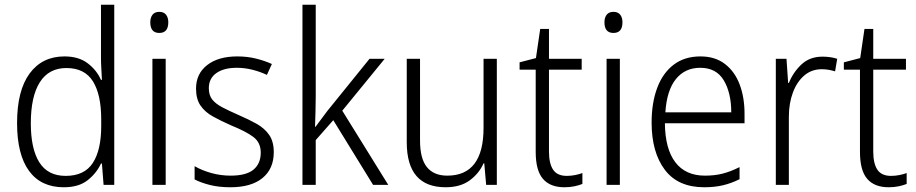

<svg xmlns="http://www.w3.org/2000/svg" viewBox="-20 -780 3866 810"><path d="M249 10Q153 10 102.5 -59Q52 -128 52 -261Q52 -398 105 -470Q158 -542 252 -542Q312 -542 350 -513Q388 -484 406 -443H410Q409 -466 407.5 -490.5Q406 -515 406 -535V-760H462V0H417L410 -90H406Q387 -49 349.5 -19.5Q312 10 249 10ZM257 -38Q336 -38 371.5 -92.5Q407 -147 407 -248V-276Q407 -381 372 -437Q337 -493 260 -493Q186 -493 148 -433Q110 -373 110 -260Q110 -152 146 -95Q182 -38 257 -38Z M652 -730Q671 -730 680.5 -718Q690 -706 690 -686Q690 -641 652 -641Q614 -641 614 -686Q614 -706 623.5 -718Q633 -730 652 -730ZM679 -532V0H623V-532Z M1135 -138Q1135 -68 1087.5 -29Q1040 10 952 10Q904 10 866 0.5Q828 -9 801 -23V-79Q832 -61 871.5 -50Q911 -39 953 -39Q1019 -39 1049.5 -64.5Q1080 -90 1080 -136Q1080 -179 1048.5 -202.5Q1017 -226 955 -251Q912 -270 878.5 -288.5Q845 -307 826 -334.5Q807 -362 807 -406Q807 -469 854 -505.5Q901 -542 981 -542Q1023 -542 1059.5 -533Q1096 -524 1127 -510L1106 -464Q1079 -477 1046 -485.5Q1013 -494 979 -494Q924 -494 892.5 -471.5Q861 -449 861 -408Q861 -378 875.5 -360Q890 -342 917.5 -327.5Q945 -313 986 -295Q1028 -277 1062 -258Q1096 -239 1115.5 -211Q1135 -183 1135 -138Z M1312 -373Q1312 -342 1311 -309.5Q1310 -277 1309 -245H1311Q1323 -261 1336 -278.5Q1349 -296 1361 -312L1539 -532H1603L1424 -313L1618 0H1554L1386 -273L1312 -189V0H1256V-760H1312Z M2076 -532V0H2031L2023 -91H2020Q2001 -48 1961.5 -19Q1922 10 1860 10Q1696 10 1696 -180V-532H1752V-187Q1752 -111 1781 -75Q1810 -39 1867 -39Q2020 -39 2020 -241V-532Z M2371 -38Q2389 -38 2406.5 -41.5Q2424 -45 2437 -50V-4Q2422 2 2403 6Q2384 10 2361 10Q2301 10 2270.5 -25.5Q2240 -61 2240 -139V-486H2172V-517L2241 -535L2259 -658H2296V-532H2434V-486H2296V-141Q2296 -90 2313.5 -64Q2331 -38 2371 -38Z M2568 -730Q2587 -730 2596.5 -718Q2606 -706 2606 -686Q2606 -641 2568 -641Q2530 -641 2530 -686Q2530 -706 2539.5 -718Q2549 -730 2568 -730ZM2595 -532V0H2539V-532Z M2935 -542Q2997 -542 3038.5 -510Q3080 -478 3100.5 -423.5Q3121 -369 3121 -300V-260H2785Q2786 -152 2829 -95.5Q2872 -39 2954 -39Q2995 -39 3028.5 -47.5Q3062 -56 3100 -75V-24Q3066 -7 3030.5 1.5Q2995 10 2951 10Q2840 10 2784.5 -64Q2729 -138 2729 -263Q2729 -346 2752.5 -409Q2776 -472 2822 -507Q2868 -542 2935 -542ZM2934 -494Q2870 -494 2831.5 -446.5Q2793 -399 2787 -306H3065Q3065 -388 3033.5 -441Q3002 -494 2934 -494Z M3450 -541Q3484 -541 3512 -532L3503 -479Q3490 -483 3476 -485.5Q3462 -488 3447 -488Q3404 -488 3373 -461.5Q3342 -435 3325 -389.5Q3308 -344 3308 -287V0H3253V-532H3298L3305 -430H3308Q3326 -475 3361 -508Q3396 -541 3450 -541Z M3739 -38Q3757 -38 3774.5 -41.5Q3792 -45 3805 -50V-4Q3790 2 3771 6Q3752 10 3729 10Q3669 10 3638.5 -25.5Q3608 -61 3608 -139V-486H3540V-517L3609 -535L3627 -658H3664V-532H3802V-486H3664V-141Q3664 -90 3681.5 -64Q3699 -38 3739 -38Z"/></svg>

Font: Noto Sans Myanmar SemiCondensed Light
Style: Regular
Weight: 300
Width: 4
Designer: Monotype Design Team
Foundry: Monotype Imaging Inc.
Version: Version 2.107; ttfautohint (v1.8.4.7-5d5b)